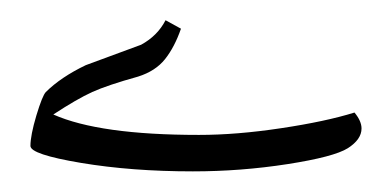

<svg xmlns="http://www.w3.org/2000/svg" viewBox="-20 -638 384 188"><path d="M168.9 -470.2Q108.9 -470.2 59.3 -478.5Q9.8 -486.8 9.8 -495.1Q9.8 -505.4 15.6 -524.9Q21.5 -544.4 24.9 -547.9Q39.6 -562.5 64 -574.2L118.2 -594.2Q134.3 -603 142.1 -618.2L157.2 -609.9Q150.9 -591.8 141.6 -580.1Q132.3 -568.4 115.2 -563Q85.4 -554.7 70.3 -547.9Q55.2 -541 32.2 -525.9Q77.1 -505.9 174.8 -505.9Q211.9 -505.9 255.4 -512.5Q298.8 -519 327.1 -527.8Q334 -519.5 334 -512.2Q334 -501.5 320.6 -492.9Q307.1 -484.4 261.5 -477.3Q215.8 -470.2 168.9 -470.2Z"/></svg>

Font: Droid Arabic Naskh
Style: Regular
Weight: 400
Designer: Pascal Zoghbi
Foundry: Ascender Corporation
Version: Version 1.00